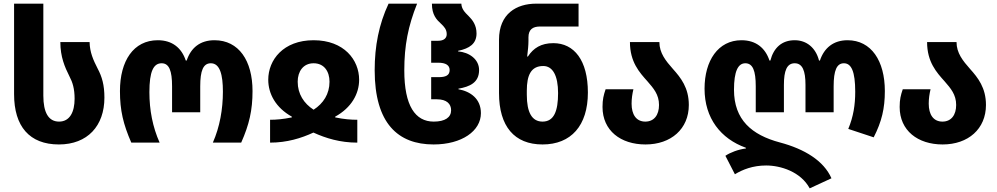

<svg xmlns="http://www.w3.org/2000/svg" viewBox="-20 -780 5455 1050"><path d="M302 10C459 10 551 -92 551 -246C551 -315 538 -360 514 -405C490 -452 471 -494 470 -550H310C310 -469 334 -414 360 -362C377 -330 388 -295 388 -240C388 -168 362 -115 303 -115C245 -115 217 -165 217 -257V-760H57V-265C57 -89 141 10 302 10Z M698 0H853C815 -85 797 -178 797 -276C797 -389 819 -434 864 -434C905 -434 921 -393 921 -308V-166H1075V-308C1075 -393 1091 -434 1133 -434C1183 -434 1199 -371 1199 -279C1199 -183 1182 -86 1144 0H1299C1343 -99 1361 -177 1361 -282C1361 -448 1286 -560 1153 -560C1075 -560 1024 -519 1001 -449H996C973 -518 922 -560 843 -560C710 -560 636 -447 636 -282C636 -176 654 -101 698 0Z M1457 0C1549 0 1627 -24 1694 -55C1762 -24 1840 0 1934 0V-125C1899 -125 1861 -128 1813 -138V-142C1902 -191 1944 -267 1944 -344C1944 -452 1862 -560 1695 -560C1529 -560 1447 -452 1447 -344C1447 -267 1488 -191 1576 -142V-138C1527 -128 1491 -125 1457 -125ZM1695 -180C1642 -214 1608 -266 1608 -333C1608 -389 1638 -434 1695 -434C1753 -434 1782 -389 1782 -333C1782 -266 1748 -214 1695 -180Z M2351 10C2506 10 2610 -64 2610 -161C2610 -240 2553 -280 2487 -292V-295C2549 -306 2600 -328 2600 -397C2600 -456 2546 -494 2485 -499V-502C2548 -515 2586 -541 2586 -597C2586 -643 2564 -671 2542 -693C2521 -713 2504 -732 2503 -760H2342C2342 -698 2368 -672 2392 -650C2409 -634 2423 -619 2423 -593C2423 -571 2407 -557 2376 -557H2338V-437H2377C2418 -437 2439 -423 2439 -397C2439 -368 2418 -358 2378 -358H2338V-237H2369C2424 -237 2447 -211 2447 -177C2447 -138 2414 -115 2352 -115C2251 -115 2191 -201 2191 -395C2191 -532 2212 -637 2261 -760H2105C2052 -647 2029 -528 2029 -396C2029 -105 2157 10 2351 10Z M2947 10C3103 10 3195 -93 3195 -274C3195 -450 3120 -544 3006 -544C2939 -544 2897 -517 2867 -471H2863C2867 -503 2870 -533 2870 -556V-576C2870 -618 2893 -635 2933 -635H3144V-760H2912C2805 -760 2709 -705 2709 -563V-271C2709 -89 2793 10 2947 10ZM2947 -115C2889 -115 2861 -165 2861 -262V-284C2861 -369 2884 -419 2951 -419C3003 -419 3032 -366 3032 -271C3032 -173 3010 -115 2947 -115Z M3510 10C3650 10 3747 -75 3747 -206C3747 -300 3703 -355 3660 -403C3621 -447 3586 -490 3586 -550H3425C3425 -441 3477 -384 3521 -335C3554 -297 3584 -263 3584 -206C3584 -151 3557 -115 3509 -115C3459 -115 3434 -154 3434 -213C3434 -241 3438 -267 3444 -292H3292C3281 -260 3275 -236 3275 -195C3275 -66 3374 10 3510 10Z M4408 250 4527 195C4485 99 4380 35 4245 -1C4091 -42 3994 -125 3994 -289C3994 -390 4016 -434 4056 -434C4097 -434 4113 -393 4113 -308V-166H4267V-316C4267 -393 4283 -434 4326 -434C4369 -434 4385 -392 4385 -316V-166H4539V-308C4539 -395 4556 -434 4595 -434C4636 -434 4657 -389 4657 -278C4657 -207 4647 -142 4619 -75L4758 -29C4802 -115 4819 -187 4819 -282C4819 -447 4745 -560 4615 -560C4538 -560 4487 -518 4464 -449H4459C4441 -519 4391 -560 4326 -560C4256 -560 4211 -519 4193 -449H4188C4165 -518 4114 -560 4035 -560C3907 -560 3833 -448 3833 -295C3833 -133 3922 -21 4059 28V32C4018 37 3973 54 3947 72L3999 173C4040 148 4096 125 4170 125C4249 125 4359 159 4408 250Z M5135 10C5275 10 5372 -75 5372 -206C5372 -300 5328 -355 5285 -403C5246 -447 5211 -490 5211 -550H5050C5050 -441 5102 -384 5146 -335C5179 -297 5209 -263 5209 -206C5209 -151 5182 -115 5134 -115C5084 -115 5059 -154 5059 -213C5059 -241 5063 -267 5069 -292H4917C4906 -260 4900 -236 4900 -195C4900 -66 4999 10 5135 10Z"/></svg>

Font: Noto Sans Georgian SemiCondensed ExtraBold
Style: Regular
Weight: 800
Width: 4
Designer: Monotype Design Team, Akaki Razmadze
Foundry: Google LLC
Version: Version 2.005